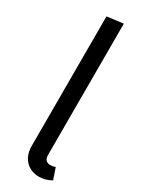

<svg xmlns="http://www.w3.org/2000/svg" viewBox="-201 -785 644 834"><g transform="rotate(30 121.0 -368.0)"><path d="M164.1 12.2Q121.6 12.2 95.7 -15.1Q69.8 -42.5 69.8 -88.9V-737.8L150.9 -748V-90.8Q150.9 -56.2 181.2 -56.2Q193.8 -56.2 206.1 -61L225.1 -4.9Q195.8 12.2 164.1 12.2Z"/></g></svg>

Font: Fira Sans Compressed Book
Style: Regular
Weight: 350
Width: 1
Designer: Carrois Corporate & Edenspiekermann AG
Foundry: Carrois Corporate GbR & Edenspiekermann AG
Version: Version 4.203;PS 004.203;hotconv 1.0.88;makeotf.lib2.5.64775